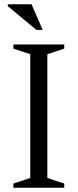

<svg xmlns="http://www.w3.org/2000/svg" viewBox="-20 -878 363 898"><path d="M280.5 -19.5V0H42.5V-19.5L121.5 -45.5V-624.5L42.5 -650.5V-670H280.5V-650.5L201.5 -624.5V-45.5ZM179.5 -738H150.5L16.5 -849V-858H127.5Z"/></svg>

Font: Newsreader 16pt
Style: Regular
Weight: 400
Designer: Hugues Gentile
Foundry: Production Type
Version: Version 1.003